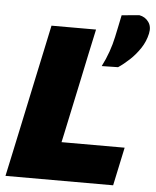

<svg xmlns="http://www.w3.org/2000/svg" viewBox="-55 -844 722 891"><g transform="rotate(5 306.0 -398.5)"><path d="M4 0Q16.5 -56.5 27.5 -109.2Q38.5 -162 53.5 -231L105 -473.5Q120 -544 131.8 -599Q143.5 -654 156 -713H363.5Q350.5 -653.5 338.8 -598.5Q327 -543.5 312.5 -473.5L268 -264.5Q263 -241 258.5 -219.8Q254 -198.5 249.5 -178.5H543.5L505.5 0ZM404.5 -546.5Q422 -580.5 434.8 -616.8Q447.5 -653 454.5 -686.5Q460 -712.5 465.5 -738.5Q471 -764.5 476 -789.5L558 -797Q585.5 -792 601.2 -770.2Q617 -748.5 610 -716Q602 -679 581 -647.2Q560 -615.5 533 -590.2Q506 -565 480.5 -548Z"/></g></svg>

Font: Commissioner ExtraBold
Style: Italic
Weight: 800
Italic angle: -12°
Designer: Kostas Bartsokas
Foundry: Kostas Bartsokas
Version: Version 1.000; ttfautohint (v1.8.3)